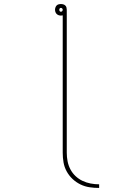

<svg xmlns="http://www.w3.org/2000/svg" viewBox="-20 -755 640 949"><path d="M470 174Q446 174 422.5 170.5Q399 167 377.5 156.5Q356 146 338.5 129.5Q321 113 309.5 92Q298 71 294 47.5Q290 24 290 0V-679Q288 -679 285.5 -678.5Q283 -678 281 -678Q275 -678 269.5 -680Q264 -682 260 -686Q256 -690 254 -695.5Q252 -701 252 -707Q252 -712 254 -718Q256 -724 260 -728Q264 -732 269.5 -733.5Q275 -735 281 -735Q287 -735 292.5 -733.5Q298 -732 302.5 -728Q307 -724 308.5 -718Q310 -712 310 -707V0Q310 21 314 42Q318 63 328 82Q338 101 353.5 115.5Q369 130 388 139Q407 148 428 152Q449 156 470 156ZM281 -697Q285 -697 287.5 -700Q290 -703 290 -707Q290 -710 287.5 -713Q285 -716 281 -716Q277 -716 275 -713Q273 -710 273 -707Q273 -703 275 -700Q277 -697 281 -697Z"/></svg>

Font: Iosevka Curly Thin Extended
Style: Regular
Weight: 100
Width: 7
Monospace: yes
Designer: Belleve Invis
Foundry: Belleve Invis
Version: Version 11.1.0; ttfautohint (v1.8.3)